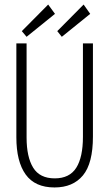

<svg xmlns="http://www.w3.org/2000/svg" viewBox="-20 -814 478 845"><path d="M220 11Q134 11 93 -46Q52 -103 52 -210V-623H97V-209Q97 -123 126 -76Q155 -29 221 -29Q286 -29 315.5 -75.5Q345 -122 345 -212V-623H389V-213Q389 -95 345 -42Q301 11 220 11ZM252 -652 232 -677 348 -794 377 -753ZM97 -652 76 -677 192 -794 222 -753Z"/></svg>

Font: Inconsolata SemiCondensed Light
Style: Regular
Weight: 300
Width: 4
Monospace: yes
Designer: Raph Levien, Cyreal, Brenton Simpson
Foundry: Raph Levien, Cyreal, Google
Version: Version 3.100; ttfautohint (v1.8.4.7-5d5b)